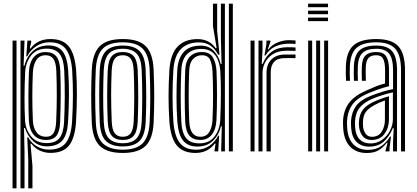

<svg xmlns="http://www.w3.org/2000/svg" viewBox="-20 -820 2259 1040"><path d="M133 200V43.5L127.5 -76.2H132.8Q149.5 -45 179.8 -27.2Q210 -9.5 245.5 -9.5Q307.8 -9.5 336.2 -45.8Q364.8 -82 370.2 -159Q374.8 -235.5 375 -301.2Q375.2 -367 371 -438Q365.2 -516.2 337.2 -553.6Q309.2 -591 248.8 -591Q208.5 -591 176.4 -569.6Q144.2 -548.2 127.2 -514.8H122.2L128.5 -600H149V-592.2L141.5 -557.8H146Q183.8 -608.5 253.5 -608.5Q321.5 -608.5 353.6 -567.4Q385.8 -526.2 392.5 -437.8Q397 -370.2 396.5 -302.4Q396 -234.5 391.8 -160Q386 -72 354 -31.9Q322 8.2 253.5 8.2Q222.5 8.2 195.4 -4.5Q168.2 -17.2 150.5 -41.2H145.2L155.8 78.8V200ZM48 200V-600H69.5V200ZM91 200V-600H112.8L107.8 -463.8L112.5 -463.5Q123.2 -511.5 157.1 -542.6Q191 -573.8 243 -573.8Q294.2 -573.8 319.2 -541.5Q344.2 -509.2 349.5 -437.8Q354 -368.5 353.5 -302.5Q353 -236.5 348.8 -159.2Q344.2 -90 317.8 -59.2Q291.2 -28.5 236.8 -27.2Q192 -26.2 160.8 -54.4Q129.5 -82.5 115.2 -126.5H110.2L112.8 4.8V200ZM233.2 -45Q281.8 -45 303 -73.2Q324.2 -101.5 327.2 -159.2Q330.2 -225.5 330.8 -293.6Q331.2 -361.8 328 -436.8Q325 -500 302.5 -528.2Q280 -556.5 232.2 -556.5Q177.5 -556.5 148.2 -518.9Q119 -481.2 116.2 -430.2Q109.5 -278 115.8 -166Q119.2 -116.2 149.2 -80.6Q179.2 -45 233.2 -45ZM230.2 -61.8Q185.2 -61.8 162 -90.4Q138.8 -119 136.5 -165.8Q133.8 -229.8 133.9 -296Q134 -362.2 136.8 -430.5Q139 -482.2 162.8 -510.1Q186.5 -538 226.8 -538Q266 -538 285.1 -514.5Q304.2 -491 306.5 -437.5Q309.2 -369.2 308.9 -302.1Q308.5 -235 305.8 -160Q303.8 -107.8 285.9 -84.8Q268 -61.8 230.2 -61.8ZM230 -79.2Q257 -79.2 269.6 -98.5Q282.2 -117.8 284.2 -160.8Q287.5 -235 287.6 -300.1Q287.8 -365.2 285 -437.5Q283 -480.2 269.5 -500.5Q256 -520.8 226.8 -520.8Q194.5 -520.8 177.5 -495.8Q160.5 -470.8 158.2 -430Q155.2 -368.8 155.1 -300.1Q155 -231.5 158.2 -165.2Q160.2 -126.8 178.2 -103Q196.2 -79.2 230 -79.2Z M645 8.5Q559.5 8.5 520.4 -30Q481.2 -68.5 477.2 -156.5Q474 -236.8 474 -304.8Q474 -372.8 477.2 -444.2Q481.8 -531.8 520.6 -570.1Q559.5 -608.5 645 -608.5Q731 -608.5 769.5 -569.8Q808 -531 812 -443.8Q815.5 -362.5 815.4 -294.4Q815.2 -226.2 812.2 -156.2Q807.8 -67.5 768.4 -29.5Q729 8.5 645 8.5ZM645 -9.2Q718.5 -9.2 752.5 -43.5Q786.5 -77.8 790.5 -157.2Q793.8 -226.8 793.9 -293Q794 -359.2 790.5 -442.8Q787 -520 753.8 -555.4Q720.5 -590.8 645 -590.8Q570 -590.8 536.2 -556Q502.5 -521.2 498.8 -442Q496 -378.8 495.6 -310.2Q495.2 -241.8 499 -156.5Q502.5 -74.2 538.6 -41.8Q574.8 -9.2 645 -9.2ZM645 -26.8Q583.5 -26.8 553.5 -56.6Q523.5 -86.5 520.2 -159.5Q517.5 -229.8 517.4 -301.6Q517.2 -373.5 520.2 -440.2Q523.8 -511.2 552.5 -542.2Q581.2 -573.2 645 -573.2Q705.2 -573.2 735.4 -544Q765.5 -514.8 768.8 -443Q772 -363.8 772.1 -295.8Q772.2 -227.8 769.2 -160.2Q765.8 -87.8 736.5 -57.2Q707.2 -26.8 645 -26.8ZM645 -44.2Q696 -44.2 720.2 -70.9Q744.5 -97.5 747.5 -160.8Q750.2 -219.5 750.5 -289.8Q750.8 -360 747.5 -439.8Q744.8 -503.5 720 -529.6Q695.2 -555.8 645 -555.8Q593.8 -555.8 569.4 -529.2Q545 -502.8 541.8 -439.5Q539.2 -381.2 538.9 -311Q538.5 -240.8 542 -160.2Q544.8 -95.8 570 -70Q595.2 -44.2 645 -44.2ZM645 -61.8Q605.8 -61.8 585.9 -84Q566 -106.2 563.5 -161Q560.5 -235 560.5 -302Q560.5 -369 563.5 -438.5Q566 -492.2 585.1 -515.2Q604.2 -538.2 645 -538.2Q683.5 -538.2 703.5 -516.4Q723.5 -494.5 725.8 -439.2Q731.8 -292.8 726 -161.8Q723.5 -107.5 704.2 -84.6Q685 -61.8 645 -61.8ZM645 -79.2Q675.2 -79.2 688.8 -99.2Q702.2 -119.2 704.2 -162.8Q707 -223.8 707.2 -290.6Q707.5 -357.5 704.2 -438.2Q702.5 -482 688.4 -501.4Q674.2 -520.8 645 -520.8Q614.2 -520.8 600.6 -500.8Q587 -480.8 585 -437.5Q582 -370 582 -305.5Q582 -241 585.2 -161.8Q587 -116.5 601.6 -97.9Q616.2 -79.2 645 -79.2Z M1241.2 0H1219.8V-800H1241.2ZM1198.2 0H1178L1181.5 -136.2L1176.8 -136.5Q1165.8 -88 1133.1 -57.1Q1100.5 -26.2 1049 -26.2Q998 -26.2 971.9 -58.4Q945.8 -90.5 940.5 -162.2Q936 -229.8 936 -296.9Q936 -364 940.2 -439.8Q949 -572.8 1066.8 -572.8Q1112 -572.8 1139 -543.4Q1166 -514 1175.2 -473.5H1180.2L1176.5 -613V-800H1198.2ZM1038.5 8.5Q971 8.5 937.6 -32.2Q904.2 -73 897.5 -162.2Q893 -230.5 893 -297.9Q893 -365.2 897.5 -440.2Q903.5 -528.2 942.5 -568.2Q981.5 -608.2 1049.8 -608.2Q1114.2 -608.2 1148.2 -558.8H1153.5L1133.5 -678.8V-800H1156.2V-654.2L1169 -523.8H1161.2Q1145.8 -555 1120 -572.8Q1094.2 -590.5 1058 -590.5Q995.2 -590.5 959.6 -553.9Q924 -517.2 919 -440Q914.8 -368 914.6 -300.9Q914.5 -233.8 919 -163Q924.5 -84.5 953.4 -46.8Q982.2 -9 1043.2 -9Q1083.2 -9 1114.1 -30.1Q1145 -51.2 1162 -85.2H1167L1162 0H1142L1142.2 -7.8L1147.8 -42.2H1143.2Q1105.5 8.5 1038.5 8.5ZM1059.8 -43.5Q1114.5 -43.5 1142.4 -81.2Q1170.2 -119 1173 -169.8Q1176.2 -242.8 1176.5 -309.1Q1176.8 -375.5 1173.5 -434Q1171.2 -466.2 1160.8 -493.9Q1150.2 -521.5 1128.4 -538.2Q1106.5 -555 1070.2 -555Q1022 -555 993.5 -527Q965 -499 962 -439.5Q958.8 -366.2 958.8 -302.1Q958.8 -238 962 -162.5Q965 -101.2 987.9 -72.4Q1010.8 -43.5 1059.8 -43.5ZM1065.2 -62Q1025.2 -62 1005.5 -85.9Q985.8 -109.8 983.2 -162.5Q980.5 -233.5 980.6 -301.1Q980.8 -368.8 983.2 -439.2Q985.5 -491.2 1010.1 -514.8Q1034.8 -538.2 1073.2 -538.2Q1117.2 -538.2 1134 -507.5Q1150.8 -476.8 1152.8 -434.8Q1155.5 -371.8 1155.5 -305.5Q1155.5 -239.2 1152.5 -170Q1150.2 -119.8 1127.5 -90.9Q1104.8 -62 1065.2 -62ZM1065.2 -79.2Q1097.5 -79.2 1113.1 -104.2Q1128.8 -129.2 1131 -170Q1134 -233 1134 -302Q1134 -371 1131 -434.5Q1129.2 -470.8 1118.1 -495.8Q1107 -520.8 1073.5 -520.8Q1045.2 -520.8 1026 -500.6Q1006.8 -480.5 1005 -440Q1002 -369.5 1002 -303.4Q1002 -237.2 1005 -162.2Q1008.8 -79.2 1065.2 -79.2Z M1412.5 -519.5 1423.2 -583V-600H1445L1445.2 -595.8L1430.8 -553.2H1434.8Q1452 -576.5 1482.8 -589.5Q1513.5 -602.5 1546 -602.5Q1560.5 -602.5 1580.8 -600.8V-581.8Q1565.5 -583.5 1547.5 -583.5Q1504.5 -583.5 1472 -568.8Q1439.5 -554 1417.8 -519.5ZM1380.2 0V-600H1401.8L1402 -548L1397.8 -474H1402.8Q1439.5 -564.2 1536.2 -564.2Q1548.5 -564.2 1561.4 -563.9Q1574.2 -563.5 1580.8 -562.8V-544Q1573.2 -544.5 1559.4 -544.9Q1545.5 -545.2 1532.2 -545.2Q1489 -545.2 1460 -527.8Q1431 -510.2 1416.5 -482.8Q1402 -455.2 1402 -425.2V0ZM1337.2 0V-600H1358.8V0ZM1423.8 0V-427Q1423.8 -472.2 1450.8 -498.4Q1477.8 -524.5 1522.8 -524.5H1580.8V-505.2Q1567.5 -505.5 1552 -505.4Q1536.5 -505.2 1522.8 -505.2Q1483.2 -505.2 1464.9 -485.1Q1446.5 -465 1446.5 -429V0Z M1648.8 -781V-800H1756.8V-781ZM1648.8 -743.2V-762.2H1756.8V-743.2ZM1648.8 -705.5V-724.5H1756.8V-705.5ZM1735.8 0V-600H1757.2V0ZM1649.2 0V-600H1670.8V0ZM1692.5 0V-600H1714V0Z M2152.2 0V-439.5Q2152.2 -520.5 2121.2 -555.6Q2090.2 -590.8 2018.2 -590.8Q1944.2 -590.8 1911 -560.5Q1877.8 -530.2 1875 -460.2Q1874.2 -442.5 1874.4 -422.2Q1874.5 -402 1875.8 -382.2H1854.5Q1852 -422 1853.5 -461.2Q1856.5 -540.5 1895 -574.5Q1933.5 -608.5 2018.2 -608.5Q2101.8 -608.5 2137.8 -569.2Q2173.8 -530 2173.8 -439.5V0ZM2109 0.2V-52L2112.5 -126H2107.8Q2090 -81.2 2059 -53.4Q2028 -25.5 1979 -25.8Q1937.8 -25.8 1911.9 -50.8Q1886 -75.8 1882.2 -125.2Q1881.8 -135 1881.2 -145.6Q1880.8 -156.2 1881.2 -165Q1884.8 -212.2 1907.9 -245Q1931 -277.8 1986.8 -300.2Q2055.2 -327 2109 -337.5V-439.5Q2109 -501.8 2088.1 -528.8Q2067.2 -555.8 2018.2 -555.8Q1967 -555.8 1943.6 -533.2Q1920.2 -510.8 1918.2 -459.2Q1917.5 -441.8 1917.6 -422Q1917.8 -402.2 1918.8 -382.2H1897.2Q1896.2 -403.2 1896.1 -423.1Q1896 -443 1896.8 -459.8Q1899 -520.5 1927.2 -546.9Q1955.5 -573.2 2018.2 -573.2Q2078.5 -573.2 2104.5 -542.2Q2130.5 -511.2 2130.5 -439.5V0.2ZM1966.2 8.8Q1910.2 8.8 1877.2 -24.9Q1844.2 -58.5 1839.2 -121.8Q1838.2 -133.8 1838 -147.1Q1837.8 -160.5 1838.2 -168.8Q1842.2 -226.2 1872.5 -265.1Q1902.8 -304 1972 -333.2Q1999.2 -345.2 2018.2 -352.9Q2037.2 -360.5 2065.8 -367.8V-439.5Q2065.8 -480.8 2055.6 -500.8Q2045.5 -520.8 2018.2 -520.8Q1988.2 -520.8 1975.4 -505.4Q1962.5 -490 1961.2 -456.5Q1961 -446 1960.9 -426Q1960.8 -406 1961.8 -382.2H1940.2Q1939.2 -408.5 1939.4 -426.6Q1939.5 -444.8 1939.8 -458.8Q1941.5 -502.8 1960.6 -520.5Q1979.8 -538.2 2018.2 -538.2Q2057 -538.2 2072.1 -514.4Q2087.2 -490.5 2087.2 -439.5V-353Q2055.5 -345.2 2030.1 -336.2Q2004.8 -327.2 1979.2 -316.8Q1916.2 -290.8 1889.9 -254.9Q1863.5 -219 1859.8 -167Q1859.2 -157.2 1859.6 -146Q1860 -134.8 1860.8 -123.5Q1865.2 -67.5 1894.4 -37.9Q1923.5 -8.2 1972.8 -8.2Q2017.2 -8.2 2046.1 -29Q2075 -49.8 2092.8 -80.5H2097.8L2089.8 -17.2V0H2068.2L2068 -4.2L2079.5 -46.8H2075.5Q2054.5 -19.8 2029.6 -5.5Q2004.8 8.8 1966.2 8.8ZM1986.8 -43Q2022.2 -43 2049.8 -62.8Q2077.2 -82.5 2092.8 -112.9Q2108.2 -143.2 2108.2 -175V-319.8Q2083.2 -314.8 2052.9 -305.2Q2022.5 -295.8 1994 -283.5Q1950.5 -264.2 1927.9 -236.4Q1905.2 -208.5 1902.8 -161.2Q1902.2 -152 1902.9 -143.5Q1903.5 -135 1904 -127.2Q1907 -86 1928.6 -64.5Q1950.2 -43 1986.8 -43ZM1992 -61.8Q1961.8 -61.8 1945.6 -81.4Q1929.5 -101 1925.5 -129Q1923.5 -146.8 1924.2 -159.2Q1926.5 -200 1944.9 -224.6Q1963.2 -249.2 2001 -267Q2019.2 -275.8 2042.1 -284.1Q2065 -292.5 2086.8 -298.5V-173Q2086.8 -128.5 2062.8 -95.1Q2038.8 -61.8 1992 -61.8ZM1995 -79Q2029.8 -79 2047.4 -106.5Q2065 -134 2065 -171.2V-275.8Q2029 -263 2008 -250.5Q1975.5 -233 1961.1 -213Q1946.8 -193 1946 -159.5Q1945.8 -152.5 1945.9 -145.5Q1946 -138.5 1947 -131Q1949.5 -111.2 1961 -95.1Q1972.5 -79 1995 -79Z"/></svg>

Font: Big Shoulders Inline Display
Style: Bold
Weight: 700
Designer: Patric King
Foundry: XO Type Co
Version: Version 1.000